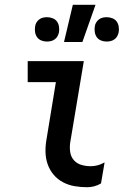

<svg xmlns="http://www.w3.org/2000/svg" viewBox="-20 -776 540 804"><path d="M345 8Q318 8 292 3.5Q266 -1 243.5 -13Q221 -25 204.5 -44.5Q188 -64 179.5 -88.5Q171 -113 170.5 -140Q170 -167 175 -194L214 -432H96V-520H331L274 -179Q271 -159 274 -139Q277 -119 289.5 -105Q302 -91 321 -85.5Q340 -80 360 -80Q375 -80 389.5 -84Q404 -88 418 -96L403 -8Q390 0 375 4Q360 8 345 8ZM426 -602Q414 -602 403 -606.5Q392 -611 385.5 -620Q379 -629 377 -641Q375 -653 377 -665Q378 -674 382.5 -681.5Q387 -689 394 -694.5Q401 -700 409.5 -702Q418 -704 427 -704Q439 -704 450.5 -699.5Q462 -695 468.5 -686Q475 -677 477 -665Q479 -653 477 -641Q475 -632 471 -624.5Q467 -617 459.5 -611.5Q452 -606 443.5 -604Q435 -602 426 -602ZM176 -602Q164 -602 153 -606.5Q142 -611 135.5 -620Q129 -629 127 -641Q125 -653 127 -665Q128 -674 132.5 -681.5Q137 -689 144 -694.5Q151 -700 159.5 -702Q168 -704 177 -704Q189 -704 200.5 -699.5Q212 -695 218.5 -686Q225 -677 227 -665Q229 -653 227 -641Q225 -632 221 -624.5Q217 -617 209.5 -611.5Q202 -606 193.5 -604Q185 -602 176 -602ZM248 -600 285 -756H380L325 -600Z"/></svg>

Font: Iosevka Term Curly SmBd Obl
Style: Regular
Weight: 600
Italic angle: -9°
Designer: Belleve Invis
Foundry: Belleve Invis
Version: Version 32.3.0